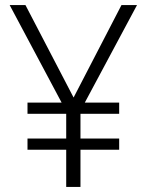

<svg xmlns="http://www.w3.org/2000/svg" viewBox="-20 -734 577 754"><path d="M269 -351 457 -714H518L313 -331H448V-287H296V-190H448V-146H296V0H240V-146H88V-190H240V-287H88V-331H222L18 -714H80Z"/></svg>

Font: Noto Sans Display Light
Style: Regular
Weight: 300
Designer: Monotype Design Team
Foundry: Monotype Imaging Inc.
Version: Version 2.003